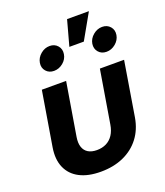

<svg xmlns="http://www.w3.org/2000/svg" viewBox="-157 -972 930 1085"><g transform="rotate(-20 308.0 -429.0)"><path d="M261.7 8.8Q185.5 8.8 134.5 -17.8Q83.5 -44.4 61.8 -94.5Q40 -144.5 51.3 -213.9L105.5 -541H251.5L198.7 -223.1Q192.9 -187.5 201.2 -163.1Q209.5 -138.7 230.2 -126.2Q251 -113.8 282.2 -113.8Q314 -113.8 338.9 -126.2Q363.8 -138.7 379.9 -163.1Q396 -187.5 401.9 -223.1L454.6 -541H600.1L546.4 -213.9Q534.7 -144.5 496.6 -94.7Q458.5 -44.9 398.7 -18.1Q338.9 8.8 261.7 8.8ZM523.4 -617.2Q493.2 -617.2 475.6 -637.7Q458 -658.2 462.4 -687.5Q467.3 -716.8 491.9 -737.5Q516.6 -758.3 546.4 -758.3Q576.7 -758.3 594.5 -737.5Q612.3 -716.8 607.4 -687.5Q602.5 -658.2 577.9 -637.7Q553.2 -617.2 523.4 -617.2ZM207.5 -617.2Q177.7 -617.2 159.9 -637.7Q142.1 -658.2 147 -687.5Q151.9 -716.8 176.3 -737.5Q200.7 -758.3 231 -758.3Q260.7 -758.3 278.6 -737.5Q296.4 -716.8 291.5 -687.5Q287.1 -658.2 262.5 -637.7Q237.8 -617.2 207.5 -617.2ZM334.5 -715.3 376 -867.2H507.3L421.4 -715.3Z"/></g></svg>

Font: Inter 17pt
Style: Bold Italic
Weight: 700
Italic angle: -9.3988°
Version: Version 4.001;git-66647c0bb